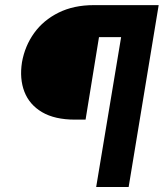

<svg xmlns="http://www.w3.org/2000/svg" viewBox="-20 -748 655 768"><path d="M579.1 -599.6H376L322.3 -269.5H279.8Q199.2 -269.5 148.4 -299.3Q97.7 -329.1 77.6 -381.1Q57.6 -433.1 67.9 -499Q79.6 -564.5 116.7 -616Q153.8 -667.5 214.4 -697.5Q274.9 -727.5 355 -727.5H601.1ZM364.7 0 485.8 -727.5H614.7L494.6 0Z"/></svg>

Font: Inter 17pt ExtraBold
Style: Italic
Weight: 800
Italic angle: -9.3988°
Version: Version 4.001;git-66647c0bb